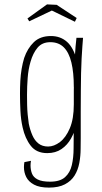

<svg xmlns="http://www.w3.org/2000/svg" viewBox="-20 -688 465 874"><path d="M203 166Q160 166 135 152.5Q110 139 99.5 118Q89 97 89 73Q89 67 89.5 61.5Q90 56 91 50L121 44Q120 49 119.5 54.5Q119 60 119 65Q119 85 125.5 102Q132 119 151.5 129Q171 139 208 139Q253 139 276 118.5Q299 98 307 63.5Q315 29 315 -13Q315 -38 315.5 -72Q316 -106 316 -155.5Q316 -205 316 -276Q316 -315 317 -351.5Q318 -388 320 -420Q322 -452 324 -476.5Q326 -501 328 -516H358Q357 -501 355 -477Q353 -453 351.5 -421.5Q350 -390 349 -353.5Q348 -317 348 -277Q348 -220 347.5 -180.5Q347 -141 347.5 -112Q348 -83 347.5 -59.5Q347 -36 347 -11Q347 22 341 54Q335 86 319.5 111Q304 136 275.5 151Q247 166 203 166ZM195 9Q146 9 120 -24.5Q94 -58 83 -108Q75 -143 73 -183Q71 -223 71 -262Q71 -291 72.5 -319.5Q74 -348 78.5 -374.5Q83 -401 90 -424Q105 -468 134 -496Q163 -524 212 -524Q255 -524 285 -497.5Q315 -471 330.5 -411Q346 -351 346 -250L316 -292Q316 -358 305 -403.5Q294 -449 270.5 -472.5Q247 -496 209 -496Q172 -496 151 -471Q130 -446 119 -407Q109 -373 106 -333.5Q103 -294 103 -256Q103 -233 103.5 -210.5Q104 -188 106 -166.5Q108 -145 111 -125Q117 -96 127.5 -72Q138 -48 155.5 -34.5Q173 -21 199 -21Q226 -21 253 -41.5Q280 -62 298 -104.5Q316 -147 316 -213L346 -256Q346 -228 342.5 -193.5Q339 -159 329.5 -123.5Q320 -88 303.5 -58Q287 -28 260 -9.5Q233 9 195 9ZM321 -589 216 -640 113 -591 105 -604 194 -668 238 -666 329 -606Z"/></svg>

Font: Truculenta Thin
Style: Regular
Weight: 250
Version: Version 1.002